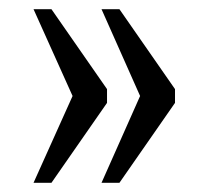

<svg xmlns="http://www.w3.org/2000/svg" viewBox="-20 -479 454 418"><path d="M138 -270 53 -459H92L213 -285V-255L92 -81H53ZM285 -270 201 -459H240L361 -285V-255L240 -81H201Z"/></svg>

Font: Noto Serif Cond
Style: Regular
Weight: 400
Width: 3
Designer: Monotype Design Team
Foundry: Monotype Imaging Inc.
Version: Version 1.001